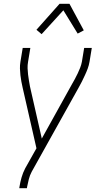

<svg xmlns="http://www.w3.org/2000/svg" viewBox="-20 -771 540 1006"><path d="M81 215 82 208Q86 183 93 158.5Q100 134 112 111L171 6L99 -310Q95 -327 92 -343.5Q89 -360 87 -377Q85 -394 84.5 -411.5Q84 -429 87 -447L99 -520H139L127 -447Q124 -430 124.5 -413.5Q125 -397 127 -381Q129 -365 131.5 -349.5Q134 -334 137 -318L199 -45L356 -328Q364 -342 372 -356.5Q380 -371 387 -386Q394 -401 400 -416Q406 -431 409 -447L421 -520H461L449 -447Q446 -429 439.5 -411.5Q433 -394 425 -377Q417 -360 409 -343.5Q401 -327 391 -310L146 129Q136 148 131 168Q126 188 122 208L121 215ZM198 -592 171 -615 292 -751H344L419 -612L387 -595L312 -717Z"/></svg>

Font: Iosevka Term Curly XLt Obl
Style: Regular
Weight: 200
Italic angle: -9°
Designer: Belleve Invis
Foundry: Belleve Invis
Version: Version 32.3.0